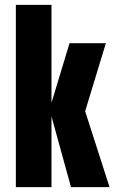

<svg xmlns="http://www.w3.org/2000/svg" viewBox="-20 -767 474 787"><path d="M265 -590H414L329 -311L429 0H271L183 -319ZM45 -747H191V0H45Z"/></svg>

Font: Khand Variable Light
Style: Regular
Weight: 300
Designer: Satya Rajpurohit
Foundry: Indian Type Foundry
Version: Version 3.000